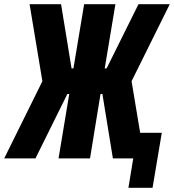

<svg xmlns="http://www.w3.org/2000/svg" viewBox="-50 -755 829 915"><path d="M562 140H677L721 -122H618L577 -368L759 -735H610L458 -429H449L500 -735H351L300 -429H291L241 -735H91L152 -368L-30 0H119L271 -307H280L229 0H379L429 -307H438L488 0H585Z"/></svg>

Font: Iosevka Sparkle Heavy
Style: Italic
Weight: 900
Italic angle: -9°
Designer: Belleve Invis
Foundry: Belleve Invis
Version: Version 4.5.0; ttfautohint (v1.8.3)